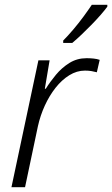

<svg xmlns="http://www.w3.org/2000/svg" viewBox="-20 -785 470 805"><path d="M28 0 141 -532H188L168 -413H172Q190 -442 214.5 -471.5Q239 -501 271 -521Q303 -541 343 -541Q358 -541 372.5 -539.5Q387 -538 398 -534L386 -482Q375 -485 363 -487Q351 -489 336 -489Q302 -489 270.5 -469.5Q239 -450 213 -417Q187 -384 168 -342.5Q149 -301 139 -256L85 0ZM245 -615Q264 -634 287 -661Q310 -688 330.5 -716Q351 -744 365 -765H430V-757Q419 -742 401.5 -722Q384 -702 363.5 -681Q343 -660 322.5 -640.5Q302 -621 283 -605H245Z"/></svg>

Font: Noto Sans Display Light
Style: Italic
Weight: 300
Italic angle: -12°
Designer: Monotype Design Team
Foundry: Monotype Imaging Inc.
Version: Version 2.003